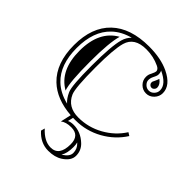

<svg xmlns="http://www.w3.org/2000/svg" viewBox="-239 -762 1161 1161"><g transform="rotate(45 342.0 -181.0)"><path d="M189.5 -535.4Q168.9 -466.1 168.9 -304.7Q168.9 -127 188 -74.2Q77.1 -137 77.1 -304.7Q77.1 -472.2 189.5 -535.4ZM250.2 -24.7Q226.6 -45.2 209.7 -83.3Q192.9 -121.3 192.9 -290.8Q192.9 -460.2 211.4 -525.4Q221.4 -560.5 245.1 -583Q176.3 -564.9 131.3 -522Q53.2 -447.8 53.2 -304.4Q53.2 -161.1 130.4 -87.4Q177 -42.5 250.2 -24.7ZM539.1 -525.1Q567.4 -504.2 567.4 -479Q567.4 -469 559.9 -461.2Q552.5 -453.4 543.3 -453.4Q534.2 -453.4 527.3 -460.2Q520.5 -467 520.5 -475.2Q520.5 -483.4 522.5 -486.6Q524.4 -489.7 526.6 -494.4Q535.9 -514.4 539.1 -525.1ZM510.7 -568.4Q515.1 -561.3 516.4 -551Q518.1 -538.8 515.4 -530.2Q512.7 -521.5 504.6 -505.6Q496.6 -489.7 496.6 -473.5Q496.6 -457.3 510.5 -443.4Q524.4 -429.4 543.6 -429.4Q562.7 -429.4 577 -444.3Q591.3 -459.2 591.3 -479Q591.3 -531.2 510.7 -568.4ZM357.4 -596.2Q256.3 -596.2 234.4 -518.8Q216.8 -456.8 216.8 -304.7Q216.8 -126.5 234.4 -86.9Q267.1 -13.2 357.4 -13.2Q442.6 -13.2 516.8 -54.7Q590.8 -95.9 634.8 -165L655 -152.1Q607.7 -77.9 528.6 -33.7Q448.7 10.7 357.4 10.7Q346.7 10.7 336.4 10.5L328.4 45.7Q344.5 37.6 368.9 37.6Q430.4 37.6 479.2 83.7Q512 114.5 512 159.9Q512 201.9 462.6 234.1Q426 257.8 371.3 257.8Q304 257.8 254.2 202.1L261 177Q312.7 233.6 366.9 233.6Q439.7 233.6 439.7 133.8Q439.7 58.3 369.4 58.3Q324.5 58.3 300 77.9L315.2 9.3Q186.8 -0.2 113.8 -70.1Q29.3 -151.1 29.3 -304.7Q29.3 -458 114.7 -539.3Q199.5 -620.1 357.4 -620.1Q458 -620.1 526.9 -587.4Q615.2 -545.4 615.2 -479Q615.2 -449.7 594.1 -427.6Q573 -405.5 543.7 -405.5Q514.4 -405.5 493.5 -426.4Q472.7 -447.3 472.7 -476.6Q472.7 -496.3 482.2 -512.2Q493.9 -536.6 493.9 -543.5Q493.9 -560.5 471.7 -571Q418.7 -596.2 357.4 -596.2ZM444.3 217.3Q447 215.8 449.7 214.1Q488 189.2 488 159.9Q488 125 462.9 101.1L459.5 98.1Q463.6 114 463.6 133.8Q463.6 159.2 459.2 179.7Q454.8 199.7 447 212.9Z"/></g></svg>

Font: itsadzokeS01
Style: Regular
Weight: 600
Width: 6
Version: Version 0.46